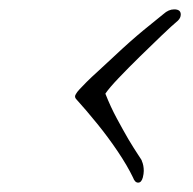

<svg xmlns="http://www.w3.org/2000/svg" viewBox="-20 -443 413 410"><path d="M264 -64Q252 -89 231.5 -119.5Q211 -150 187 -179.5Q163 -209 143 -231Q138 -236 142 -242Q144 -246 150 -252.5Q156 -259 165 -268Q175 -278 190 -291.5Q205 -305 224 -323Q258 -355 286.5 -378.5Q315 -402 329 -413Q340 -423 352 -423Q366 -423 366 -412Q366 -405 360 -399Q348 -389 326 -368Q304 -347 279 -322.5Q254 -298 233.5 -276.5Q213 -255 205 -243Q216 -215 229.5 -190Q243 -165 254 -146Q260 -136 265 -128Q270 -120 274 -114Q280 -105 281.5 -102.5Q283 -100 283 -99Q287 -90 287 -78Q287 -72 285 -64Q282 -53 275 -53Q268 -53 264 -64Z"/></svg>

Font: WindSong Medium
Style: Regular
Weight: 500
Designer: Robert E. Leuschke
Foundry: Robert E. Leuschke
Version: Version 1.010; ttfautohint (v1.8.3)